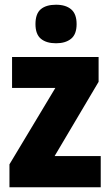

<svg xmlns="http://www.w3.org/2000/svg" viewBox="-20 -792 466 812"><path d="M406 0H20V-97L214 -420H31V-551H397V-446L211 -132H406ZM217 -772Q258 -772 281 -752.5Q304 -733 304 -690Q304 -647 280.5 -628Q257 -609 217 -609Q176 -609 153 -628Q130 -647 130 -690Q130 -734 152.5 -753Q175 -772 217 -772Z"/></svg>

Font: Noto Sans Bengali Condensed ExtraBold
Style: Regular
Weight: 800
Width: 3
Designer: Joana Ranito - Universal Thirst; Jelle Bosma - Monotype Design Team
Foundry: Universal Thirst ehf.
Version: Version 3.000; ttfautohint (v1.8.4.7-5d5b)